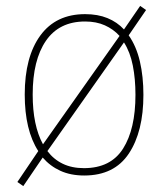

<svg xmlns="http://www.w3.org/2000/svg" viewBox="-20 -679 565 652"><path d="M467 -357Q467 -232 417.5 -157.5Q368 -83 266 -83Q220 -83 185 -99Q150 -115 125 -144L59 -47L39 -61L110 -166Q64 -237 64 -358Q64 -486 117 -558.5Q170 -631 269 -631Q312 -631 345 -617.5Q378 -604 401 -579L456 -659L476 -645L417 -559Q443 -522 455 -470.5Q467 -419 467 -357ZM91 -358Q91 -253 126 -189L386 -557Q365 -580 336 -593Q307 -606 269 -606Q181 -606 136 -540.5Q91 -475 91 -358ZM440 -357Q440 -411 431 -456.5Q422 -502 401 -535L141 -166Q162 -138 193 -123Q224 -108 265 -108Q356 -108 398 -174.5Q440 -241 440 -357Z"/></svg>

Font: Noto Sans Telugu UI SemiCondensed Thin
Style: Regular
Weight: 100
Width: 4
Designer: Jelle Bosma - Monotype Design Team
Foundry: Monotype Imaging Inc.
Version: Version 2.005; ttfautohint (v1.8.4.7-5d5b)